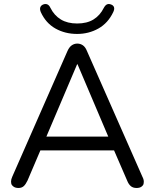

<svg xmlns="http://www.w3.org/2000/svg" viewBox="-20 -929 769 956"><path d="M364 -609 211 -249H519L366 -609ZM72 7Q56 7 46.5 -0.5Q37 -8 36 -15.5Q35 -23 35 -25Q35 -36 41 -49L316 -675Q325 -695 337.5 -703.5Q350 -712 365 -712Q380 -712 392.5 -703.5Q405 -695 413 -675L689 -49Q696 -36 696 -24Q696 -22 695 -14.5Q694 -7 685 0Q676 7 660 7Q642 7 631 -2.5Q620 -12 613 -30L548 -180H181L117 -30Q108 -11 98 -2Q88 7 72 7ZM364 -760Q304 -760 256 -787Q208 -814 183 -869Q177 -884 181 -893.5Q185 -903 196 -907Q207 -911 216 -907Q225 -903 231 -890Q250 -852 283 -832Q316 -812 364 -812Q413 -812 445.5 -832Q478 -852 497 -890Q504 -903 512.5 -907Q521 -911 532 -907Q544 -903 547.5 -893.5Q551 -884 544 -869Q518 -814 470 -787Q422 -760 364 -760Z"/></svg>

Font: Nunito
Style: Regular
Weight: 400
Designer: Vernon Adams
Foundry: Vernon Adams
Version: Version 3.602